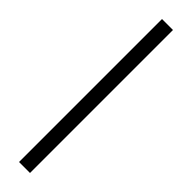

<svg xmlns="http://www.w3.org/2000/svg" viewBox="-340 -775 940 940"><g transform="rotate(45 130.0 -305.0)"><path d="M92 -800V190H168V-800Z"/></g></svg>

Font: Sawarabi Gothic
Style: Regular
Weight: 400
Designer: mshio (mshio@users.sourceforge.jp)
Version: Version 20141215